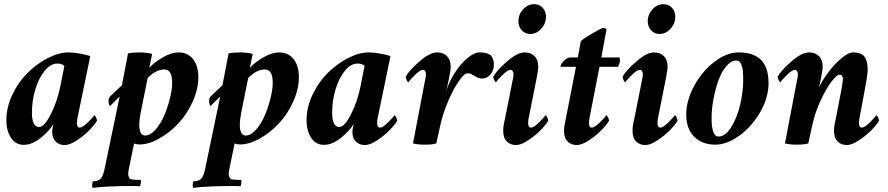

<svg xmlns="http://www.w3.org/2000/svg" viewBox="-20 -691 4279 925"><path d="M310.5 -438.5Q335 -438.5 366.5 -432.6Q397.9 -426.8 415 -420.9L354.5 -128.9Q350.6 -113.3 350.6 -96.7Q350.6 -88.9 354 -82.5Q357.4 -76.2 364.3 -76.2Q377.9 -76.2 403.6 -101.6Q429.2 -127 433.6 -135.7Q438 -135.7 442.6 -125.5Q447.3 -115.2 447.3 -109.4Q438 -92.3 412.1 -65.4Q386.2 -38.6 351.3 -15.4Q316.4 7.8 292 7.8Q265.1 7.8 248.3 -8.8Q231.4 -25.4 231.4 -56.6Q231.4 -61.5 233.4 -75.2Q234.4 -81.1 237.3 -93.8Q218.3 -60.5 176.3 -26.9Q134.3 6.8 94.7 6.8Q55.2 6.8 33 -26.9Q10.7 -60.5 10.7 -112.3Q10.7 -175.3 40.3 -236.6Q69.8 -297.9 114.3 -341.3Q158.7 -384.8 211.4 -411.6Q264.2 -438.5 310.5 -438.5ZM255.9 -384.8Q223.6 -384.8 195.1 -349.9Q166.5 -314.9 150.1 -260.3Q133.8 -205.6 133.8 -148.4Q133.8 -79.1 168.9 -79.1Q193.4 -79.1 224.4 -139.9Q255.4 -200.7 270.5 -274.4L290 -373Q279.8 -384.8 255.9 -384.8Z M771.5 -356.4Q732.4 -356.4 691.4 -315.4L657.2 -145.5Q647 -88.9 653.3 -63.5Q659.7 -38.1 679.7 -38.1Q704.1 -38.1 729 -66.2Q753.9 -94.2 771 -134.3Q788.1 -174.3 798.8 -217.5Q809.6 -260.7 809.6 -292Q809.6 -356.4 771.5 -356.4ZM839.8 -438.5Q885.3 -438.5 910.4 -405.8Q935.5 -373 935.5 -320.3Q935.5 -261.2 908 -200.7Q880.4 -140.1 838.6 -95.7Q796.9 -51.3 746.6 -23.2Q696.3 4.9 652.3 4.9Q636.7 4.9 626 0L600.6 123Q597.7 136.2 597.7 150.4Q597.7 155.8 601.3 163.3Q605 170.9 611.3 172.9Q624 175.8 657.2 175.8Q660.2 176.3 658.4 190.4Q656.7 204.6 653.3 206.1Q646.5 206.1 635.3 205.6Q624 205.1 619.1 205.1Q499.5 205.1 426.8 213.9Q423.3 212.9 424.1 199Q424.8 185.1 428.7 182.6Q455.1 182.6 467.8 167Q476.6 155.3 483.4 125L556.6 -226.6L509.8 -179.7Q502.9 -188.5 502.9 -206.1Q502.9 -221.2 517.6 -233.4L567.4 -280.3L596.7 -433.6Q614.7 -438.5 656.2 -438.5Q667 -438.5 686.8 -436.3Q706.5 -434.1 712.9 -430.7Q709.5 -411.1 699.2 -364.3Q723.1 -390.6 764.4 -414.6Q805.7 -438.5 839.8 -438.5Z M1255.9 -356.4Q1216.8 -356.4 1175.8 -315.4L1141.6 -145.5Q1131.3 -88.9 1137.7 -63.5Q1144 -38.1 1164.1 -38.1Q1188.5 -38.1 1213.4 -66.2Q1238.3 -94.2 1255.4 -134.3Q1272.5 -174.3 1283.2 -217.5Q1293.9 -260.7 1293.9 -292Q1293.9 -356.4 1255.9 -356.4ZM1324.2 -438.5Q1369.6 -438.5 1394.8 -405.8Q1419.9 -373 1419.9 -320.3Q1419.9 -261.2 1392.3 -200.7Q1364.7 -140.1 1323 -95.7Q1281.2 -51.3 1231 -23.2Q1180.7 4.9 1136.7 4.9Q1121.1 4.9 1110.4 0L1085 123Q1082 136.2 1082 150.4Q1082 155.8 1085.7 163.3Q1089.4 170.9 1095.7 172.9Q1108.4 175.8 1141.6 175.8Q1144.5 176.3 1142.8 190.4Q1141.1 204.6 1137.7 206.1Q1130.9 206.1 1119.6 205.6Q1108.4 205.1 1103.5 205.1Q983.9 205.1 911.1 213.9Q907.7 212.9 908.4 199Q909.2 185.1 913.1 182.6Q939.5 182.6 952.1 167Q960.9 155.3 967.8 125L1041 -226.6L994.1 -179.7Q987.3 -188.5 987.3 -206.1Q987.3 -221.2 1002 -233.4L1051.8 -280.3L1081.1 -433.6Q1099.1 -438.5 1140.6 -438.5Q1151.4 -438.5 1171.1 -436.3Q1190.9 -434.1 1197.3 -430.7Q1193.8 -411.1 1183.6 -364.3Q1207.5 -390.6 1248.8 -414.6Q1290 -438.5 1324.2 -438.5Z M1756.8 -438.5Q1781.2 -438.5 1812.7 -432.6Q1844.2 -426.8 1861.3 -420.9L1800.8 -128.9Q1796.9 -113.3 1796.9 -96.7Q1796.9 -88.9 1800.3 -82.5Q1803.7 -76.2 1810.5 -76.2Q1824.2 -76.2 1849.9 -101.6Q1875.5 -127 1879.9 -135.7Q1884.3 -135.7 1888.9 -125.5Q1893.6 -115.2 1893.6 -109.4Q1884.3 -92.3 1858.4 -65.4Q1832.5 -38.6 1797.6 -15.4Q1762.7 7.8 1738.3 7.8Q1711.4 7.8 1694.6 -8.8Q1677.7 -25.4 1677.7 -56.6Q1677.7 -61.5 1679.7 -75.2Q1680.7 -81.1 1683.6 -93.8Q1664.6 -60.5 1622.6 -26.9Q1580.6 6.8 1541 6.8Q1501.5 6.8 1479.2 -26.9Q1457 -60.5 1457 -112.3Q1457 -175.3 1486.6 -236.6Q1516.1 -297.9 1560.5 -341.3Q1605 -384.8 1657.7 -411.6Q1710.4 -438.5 1756.8 -438.5ZM1702.1 -384.8Q1669.9 -384.8 1641.4 -349.9Q1612.8 -314.9 1596.4 -260.3Q1580.1 -205.6 1580.1 -148.4Q1580.1 -79.1 1615.2 -79.1Q1639.6 -79.1 1670.7 -139.9Q1701.7 -200.7 1716.8 -274.4L1736.3 -373Q1726.1 -384.8 1702.1 -384.8Z M2290 -438.5Q2309.6 -438.5 2319.6 -435.8Q2329.6 -433.1 2343.8 -425.8Q2359.4 -406.2 2359.4 -382.8Q2359.4 -350.1 2342 -331.3Q2324.7 -312.5 2302.7 -312.5Q2293.9 -312.5 2286.4 -315.2Q2278.8 -317.9 2269 -323.7Q2259.3 -329.6 2257.8 -330.1Q2255.9 -331.1 2252 -333.3Q2248 -335.4 2246.6 -335.9Q2245.1 -336.4 2241.2 -337.2Q2237.3 -337.9 2231.4 -337.9Q2217.3 -337.9 2191.9 -302.2Q2166.5 -266.6 2140.6 -207Q2114.7 -147.5 2101.6 -88.9L2082 0Q2062.5 5.9 2027.3 5.9Q1993.2 5.9 1969.7 0L2027.3 -301.8Q2032.2 -321.3 2032.2 -334Q2032.2 -341.3 2028.3 -347.9Q2024.4 -354.5 2017.6 -354.5Q2003.9 -354.5 1978.3 -329.1Q1952.6 -303.7 1948.2 -294.9Q1943.8 -294.9 1939.2 -305.2Q1934.6 -315.4 1934.6 -321.3Q1950.7 -351.6 2000.7 -395Q2050.8 -438.5 2085.9 -438.5Q2115.7 -438.5 2133.5 -420.4Q2151.4 -402.3 2151.4 -369.1Q2151.4 -354.5 2142.6 -310.5Q2141.6 -305.2 2138.2 -289.6Q2134.8 -273.9 2131.8 -260.7Q2128.9 -247.6 2128.9 -248Q2140.6 -292 2168.9 -336.7Q2197.3 -381.3 2230.7 -409.9Q2264.2 -438.5 2290 -438.5Z M2449.2 -301.8Q2454.1 -321.3 2454.1 -334Q2454.1 -341.3 2450.2 -347.9Q2446.3 -354.5 2439.5 -354.5Q2425.8 -354.5 2400.1 -329.1Q2374.5 -303.7 2370.1 -294.9Q2365.7 -294.9 2361.1 -305.2Q2356.4 -315.4 2356.4 -321.3Q2372.6 -351.6 2422.6 -395Q2472.7 -438.5 2507.8 -438.5Q2537.6 -438.5 2555.4 -420.4Q2573.2 -402.3 2573.2 -369.1Q2573.2 -354.5 2564.5 -310.5L2528.3 -128.9Q2524.4 -113.3 2524.4 -96.7Q2524.4 -88.9 2527.8 -82.5Q2531.2 -76.2 2538.1 -76.2Q2551.8 -76.2 2577.4 -101.6Q2603 -127 2607.4 -135.7Q2611.8 -135.7 2616.5 -125.5Q2621.1 -115.2 2621.1 -109.4Q2611.8 -92.3 2585.9 -65.4Q2560.1 -38.6 2525.1 -15.4Q2490.2 7.8 2465.8 7.8Q2439.5 7.8 2421.9 -9.3Q2404.3 -26.4 2404.3 -61.5Q2404.3 -85 2413.1 -120.1ZM2553.7 -670.9Q2578.6 -670.9 2594.5 -653.6Q2610.4 -636.2 2610.4 -610.4Q2610.4 -577.6 2587.4 -552.5Q2564.5 -527.3 2534.2 -527.3Q2509.8 -527.3 2493.7 -545.2Q2477.5 -563 2477.5 -588.9Q2477.5 -621.1 2500.2 -646Q2522.9 -670.9 2553.7 -670.9Z M2763.7 -414.1 2778.3 -492.2Q2785.6 -502 2832.5 -529.3Q2879.4 -556.6 2885.7 -556.6Q2894.5 -556.6 2902.3 -550.8L2877 -414.1H2962.9Q2966.8 -414.1 2966.8 -402.3Q2966.8 -384.8 2957 -369.1H2868.2L2821.3 -128.9Q2817.4 -105.5 2817.4 -96.7Q2817.4 -88.9 2820.8 -82.5Q2824.2 -76.2 2831.1 -76.2Q2844.7 -76.2 2870.4 -101.6Q2896 -127 2900.4 -135.7Q2904.8 -135.7 2909.4 -125.5Q2914.1 -115.2 2914.1 -109.4Q2904.8 -92.3 2878.9 -65.4Q2853 -38.6 2818.1 -15.4Q2783.2 7.8 2758.8 7.8Q2732.4 7.8 2714.8 -9.3Q2697.3 -26.4 2697.3 -61.5Q2697.3 -82 2706.1 -120.1L2754.9 -369.1H2682.6Q2680.7 -369.1 2680.7 -372.1Q2680.7 -380.9 2696.5 -397.5Q2712.4 -414.1 2727.5 -414.1Z M3072.3 -301.8Q3077.1 -321.3 3077.1 -334Q3077.1 -341.3 3073.2 -347.9Q3069.3 -354.5 3062.5 -354.5Q3048.8 -354.5 3023.2 -329.1Q2997.6 -303.7 2993.2 -294.9Q2988.8 -294.9 2984.1 -305.2Q2979.5 -315.4 2979.5 -321.3Q2995.6 -351.6 3045.7 -395Q3095.7 -438.5 3130.9 -438.5Q3160.6 -438.5 3178.5 -420.4Q3196.3 -402.3 3196.3 -369.1Q3196.3 -354.5 3187.5 -310.5L3151.4 -128.9Q3147.5 -113.3 3147.5 -96.7Q3147.5 -88.9 3150.9 -82.5Q3154.3 -76.2 3161.1 -76.2Q3174.8 -76.2 3200.4 -101.6Q3226.1 -127 3230.5 -135.7Q3234.9 -135.7 3239.5 -125.5Q3244.1 -115.2 3244.1 -109.4Q3234.9 -92.3 3209 -65.4Q3183.1 -38.6 3148.2 -15.4Q3113.3 7.8 3088.9 7.8Q3062.5 7.8 3044.9 -9.3Q3027.3 -26.4 3027.3 -61.5Q3027.3 -85 3036.1 -120.1ZM3176.8 -670.9Q3201.7 -670.9 3217.5 -653.6Q3233.4 -636.2 3233.4 -610.4Q3233.4 -577.6 3210.4 -552.5Q3187.5 -527.3 3157.2 -527.3Q3132.8 -527.3 3116.7 -545.2Q3100.6 -563 3100.6 -588.9Q3100.6 -621.1 3123.3 -646Q3146 -670.9 3176.8 -670.9Z M3527.3 -399.4Q3501.5 -399.4 3478.3 -371.3Q3455.1 -343.3 3440.2 -300.8Q3425.3 -258.3 3416.7 -210.9Q3408.2 -163.6 3408.2 -122.1Q3408.2 -33.2 3441.4 -33.2Q3475.6 -33.2 3504.2 -80.8Q3532.7 -128.4 3546.6 -189.9Q3560.5 -251.5 3560.5 -304.7Q3560.5 -316.4 3560.3 -323.2Q3560.1 -330.1 3559.3 -343.3Q3558.6 -356.4 3556.4 -364.5Q3554.2 -372.6 3550.8 -381.6Q3547.4 -390.6 3541.3 -395Q3535.2 -399.4 3527.3 -399.4ZM3538.1 -438.5Q3570.3 -438.5 3595.2 -431.4Q3620.1 -424.3 3640.4 -408Q3660.6 -391.6 3671.6 -361.8Q3682.6 -332 3682.6 -290Q3682.6 -221.7 3643.1 -152.1Q3603.5 -82.5 3543.2 -38.3Q3482.9 5.9 3425.8 5.9Q3363.3 5.9 3324.7 -32.2Q3286.1 -70.3 3286.1 -138.7Q3286.1 -207 3324.5 -277.6Q3362.8 -348.1 3421.9 -393.3Q3481 -438.5 3538.1 -438.5Z M3934.6 -310.5Q3933.6 -305.2 3931.2 -294.4Q3928.7 -283.7 3926.8 -275.4Q3924.8 -267.1 3924.8 -267.6Q3939.9 -301.3 3969.2 -340.8Q3998.5 -380.4 4032.7 -409.4Q4066.9 -438.5 4089.8 -438.5Q4129.4 -438.5 4144.8 -418Q4160.2 -397.5 4160.2 -353.5Q4160.2 -329.1 4140.6 -227.5L4122.1 -128.9Q4118.2 -113.3 4118.2 -96.7Q4118.2 -88.9 4121.6 -82.5Q4125 -76.2 4131.8 -76.2Q4145.5 -76.2 4171.1 -101.6Q4196.8 -127 4201.2 -135.7Q4205.6 -135.7 4210.2 -125.5Q4214.8 -115.2 4214.8 -109.4Q4205.6 -92.3 4179.7 -65.4Q4153.8 -38.6 4118.9 -15.4Q4084 7.8 4059.6 7.8Q4033.2 7.8 4015.6 -9.3Q3998 -26.4 3998 -61.5Q3998 -85 4006.8 -120.1L4029.3 -236.3Q4031.7 -246.1 4036.4 -274.9Q4041 -303.7 4041 -310.5Q4041 -318.8 4036.9 -325Q4032.7 -331.1 4025.4 -331.1Q4011.2 -331.1 3985.4 -297.1Q3959.5 -263.2 3932.9 -205.3Q3906.2 -147.5 3893.6 -88.9L3874 0Q3854.5 5.9 3819.3 5.9Q3785.2 5.9 3761.7 0L3819.3 -301.8Q3824.2 -321.3 3824.2 -334Q3824.2 -341.3 3820.3 -347.9Q3816.4 -354.5 3809.6 -354.5Q3795.9 -354.5 3770.3 -329.1Q3744.6 -303.7 3740.2 -294.9Q3735.8 -294.9 3731.2 -305.2Q3726.6 -315.4 3726.6 -321.3Q3742.7 -351.6 3792.7 -395Q3842.8 -438.5 3877.9 -438.5Q3907.7 -438.5 3925.5 -420.4Q3943.4 -402.3 3943.4 -369.1Q3943.4 -354.5 3934.6 -310.5Z"/></svg>

Font: Crimson
Style: BoldItalic
Weight: 700
Italic angle: -11°
Version: Version 0.8